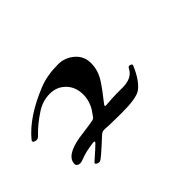

<svg xmlns="http://www.w3.org/2000/svg" viewBox="-84 -993 887 887"><g transform="rotate(-45 359.5 -549.5)"><path d="M138 -338Q187 -381 203 -397Q206 -400 206.5 -402.5Q207 -405 205 -406Q203 -407 199 -407Q143 -400 112 -387Q98 -381 87 -381Q80 -381 73.5 -385.5Q67 -390 67 -397Q67 -449 168 -467Q182 -469 216 -473.5Q250 -478 268 -482Q276 -484 279 -488Q294 -508 302 -520.5Q310 -533 316.5 -553.5Q323 -574 323 -596Q323 -645 292.5 -676.5Q262 -708 216 -708Q169 -708 128 -681Q77 -648 37 -606Q26 -595 10 -602Q-2 -607 6 -617Q73 -699 215 -756Q268 -777 340 -777Q383 -777 417 -748Q451 -719 451 -673Q451 -627 425 -586Q405 -554 359 -496Q351 -486 362 -486Q410 -490 436 -490H474Q536 -490 557 -532Q562 -544 575 -538Q584 -535 580 -526Q550 -456 513 -430Q484 -410 391 -410Q376 -410 349 -410.5Q322 -411 308 -411Q304 -411 295 -412Q286 -413 279 -413Q272 -413 266 -411Q261 -410 255 -405Q246 -397 214.5 -368Q183 -339 165 -326Q153 -318 140 -327Q132 -332 138 -338Z"/></g></svg>

Font: Joscelyn
Style: Regular
Weight: 400
Designer: Peter S. Baker
Version: Version 1.012